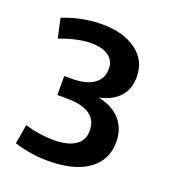

<svg xmlns="http://www.w3.org/2000/svg" viewBox="-93 -933 518 589"><g transform="rotate(20 166.5 -638.5)"><path d="M123 -479Q168.9 -479 193.4 -495.6Q217.8 -512.2 217.8 -543Q217.8 -612.8 117.2 -612.8H86.9V-674.8H112.8Q158.7 -674.8 183.3 -692.4Q208 -710 208 -742.2Q208 -769 187.5 -783.4Q167 -797.9 130.9 -797.9Q87.9 -797.9 28.8 -775.9L15.1 -838.9Q78.1 -863.8 143.1 -863.8Q211.9 -863.8 254.4 -832.8Q296.9 -801.8 296.9 -748Q296.9 -708 274.4 -683.1Q252 -658.2 209 -648.9Q255.9 -639.2 281 -610.6Q306.2 -582 306.2 -539.1Q306.2 -479 259.5 -446Q212.9 -413.1 128.9 -413.1Q70.8 -413.1 18.1 -430.2L28.8 -493.2Q76.2 -479 123 -479Z"/></g></svg>

Font: Sarala
Style: Regular
Weight: 400
Designer: Andres Torresi
Foundry: Huerta Tipografica
Version: Version 1.004;PS 001.003;hotconv 1.0.70;makeotf.lib2.5.58329